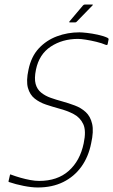

<svg xmlns="http://www.w3.org/2000/svg" viewBox="-20 -820 500 849"><path d="M18 -20 24 -46Q25 -50 27.5 -48.5Q30 -47 31 -47Q50 -40 71 -34Q92 -28 113.5 -24Q135 -20 153 -20Q234 -20 284 -64.5Q334 -109 350 -186Q362 -242 348 -271.5Q334 -301 305 -316Q276 -331 241 -340Q212 -348 183.5 -357.5Q155 -367 133.5 -384Q112 -401 103.5 -431.5Q95 -462 106 -512Q118 -570 151.5 -606Q185 -642 232 -659.5Q279 -677 331 -677Q342 -677 364.5 -674.5Q387 -672 412.5 -666.5Q438 -661 455 -653Q457 -652 459 -650Q461 -648 460 -645L456 -625Q455 -619 447 -622Q431 -629 406.5 -635Q382 -641 359.5 -644.5Q337 -648 325 -648Q256 -648 204.5 -614Q153 -580 139 -512Q131 -473 137.5 -449Q144 -425 162 -410.5Q180 -396 204 -387.5Q228 -379 254 -372Q283 -364 311 -353.5Q339 -343 359.5 -324Q380 -305 387.5 -272Q395 -239 383 -186Q371 -126 339.5 -82.5Q308 -39 259.5 -15Q211 9 147 9Q120 9 84.5 2Q49 -5 20 -15Q19 -15 18 -16.5Q17 -18 18 -20ZM313 -721H289Q286 -721 286 -722.5Q286 -724 287 -725L347 -796Q349 -798 351 -799Q353 -800 355 -800H388Q390 -800 390.5 -799Q391 -798 389 -796L319 -724Q318 -723 316.5 -722Q315 -721 313 -721Z"/></svg>

Font: Glory Thin
Style: Italic
Weight: 100
Italic angle: -12°
Designer: Robert Leuschke
Foundry: Robert Leuschke
Version: Version 1.011